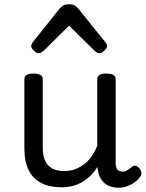

<svg xmlns="http://www.w3.org/2000/svg" viewBox="-20 -859 685 898"><path d="M269 17Q211 17 172 -3.5Q133 -24 113.5 -64.5Q94 -105 94 -166V-489Q94 -502 104.5 -508.5Q115 -515 136 -515Q158 -515 169 -508.5Q180 -502 180 -489V-166Q180 -131 191 -107Q202 -83 224.5 -71Q247 -59 280 -59Q308 -59 332 -68Q356 -77 375.5 -92.5Q395 -108 410 -130Q425 -152 435 -177V-489Q435 -502 445.5 -508.5Q456 -515 478 -515Q499 -515 510 -508.5Q521 -502 521 -489V-96Q521 -82 525 -73Q529 -64 536.5 -60Q544 -56 553 -56Q562 -56 569.5 -59.5Q577 -63 584.5 -69Q592 -75 599 -80Q607 -86 616.5 -83Q626 -80 634 -69Q639 -62 641 -52Q643 -42 636 -33Q626 -18 610 -6.5Q594 5 575 12Q556 19 536 19Q512 19 494.5 12.5Q477 6 465 -6Q453 -18 446 -34Q439 -50 437 -69L436 -78Q422 -56 404.5 -38.5Q387 -21 366 -8.5Q345 4 320.5 10.5Q296 17 269 17ZM161 -610Q151 -610 138.5 -622Q126 -634 126 -644Q126 -647 127 -650Q128 -653 132 -660L259 -819Q265 -826 274.5 -832.5Q284 -839 303 -839Q322 -839 331 -832.5Q340 -826 346 -819L474 -660Q479 -653 480 -650Q481 -647 481 -644Q481 -634 468 -622Q455 -610 446 -610Q439 -610 433 -613.5Q427 -617 421 -623L303 -739L186 -623Q179 -617 173 -613.5Q167 -610 161 -610Z"/></svg>

Font: Playwrite ES Deco
Style: Regular
Weight: 400
Designer: Veronika Burian, José Scaglione
Foundry: TypeTogether
Version: Version 1.002